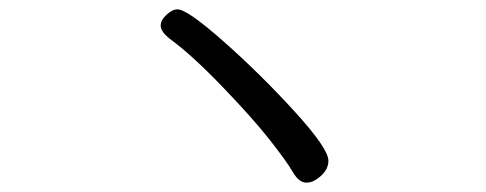

<svg xmlns="http://www.w3.org/2000/svg" viewBox="-20 -559 1040 411"><path d="M636 -168Q651 -168 667 -182.5Q683 -197 683 -215Q683 -241 610.5 -320.5Q538 -400 459.5 -469.5Q381 -539 360 -539Q349 -539 336.5 -527.5Q324 -516 324 -504Q324 -492 342 -477Q389 -443 455 -374.5Q521 -306 557.5 -259.5Q594 -213 607 -190.5Q620 -168 636 -168Z"/></svg>

Font: LXGW WenKai Mono TC
Style: Bold
Weight: 700
Designer: LXGW / Fontworks Inc.
Foundry: LXGW / Fontworks Inc.
Version: Version 1.330